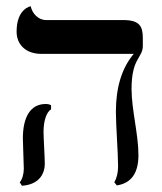

<svg xmlns="http://www.w3.org/2000/svg" viewBox="-20 -580 518 613"><path d="M119 -159C119 -191 127 -221 143 -231V-244C138 -247 132 -248 126 -248C77 -248 53 -206 53 -138C53 -119 56 -59 56 -41C56 -25 51 -7 43 2L50 13C99 10 123 -19 123 -58C123 -77 119 -140 119 -159ZM400 -296C400 -396 436 -394 436 -434V-458C436 -496 426 -516 373 -516H127C102 -516 83 -537 78 -560C78 -560 33 -553 33 -479C33 -438 62 -408 112 -408H407C369 -363 350 -301 350 -223C350 -181 357 -91 357 -49C357 -29 353 -12 345 2L353 12C399 5 422 -27 422 -85C422 -151 400 -230 400 -296Z"/></svg>

Font: Libertinus Serif Display
Style: Regular
Weight: 400
Designer: Philipp H. Poll
Foundry: Khaled Hosny
Version: Version 6.1